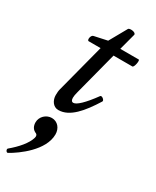

<svg xmlns="http://www.w3.org/2000/svg" viewBox="-231 -563 761 937"><g transform="rotate(30 149.5 -94.0)"><path d="M100 13C164 13 216 -51 266 -131C271 -140 249 -157 243 -148C198 -86 164 -54 146 -54C137 -54 132 -61 132 -75C132 -84 134 -96 138 -110L201 -352H307C317 -352 325 -397 317 -397H213L238 -491C238 -506 202 -508 197 -500L142 -402L68 -386C54 -383 50 -352 61 -352H128L57 -80C54 -70 53 -57 53 -44C53 -16 70 13 100 13ZM-8 317C41 290 148 213 148 123C148 89 126 62 93 62C62 62 34 88 34 120C34 140 42 158 63 166C69 169 72 177 69 187C59 223 23 264 -19 299C-25 305 -16 321 -8 317Z"/></g></svg>

Font: Junicode Two Beta SemiCondensed Medium
Style: Italic
Weight: 500
Width: 4
Italic angle: -10°
Version: Version 1.063